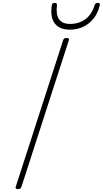

<svg xmlns="http://www.w3.org/2000/svg" viewBox="-20 -1274 701 1308"><path d="M104 14Q92 14 88.5 10Q85 6 87 -1L410 -1000Q413 -1008 417.5 -1011.5Q422 -1015 434 -1015Q444 -1015 448 -1011.5Q452 -1008 449 -1000L126 -1Q123 6 118.5 10Q114 14 104 14ZM456 -1072Q386 -1072 353.5 -1114Q321 -1156 333 -1239Q334 -1247 338.5 -1250.5Q343 -1254 353 -1254Q362 -1254 365.5 -1250Q369 -1246 368 -1239Q360 -1174 382.5 -1142.5Q405 -1111 457 -1111Q518 -1111 562 -1143.5Q606 -1176 624 -1238Q627 -1246 631.5 -1250Q636 -1254 645 -1254Q655 -1254 658.5 -1250.5Q662 -1247 660 -1239Q647 -1184 617 -1147Q587 -1110 546 -1091Q505 -1072 456 -1072Z"/></svg>

Font: Playwrite MX Thin
Style: Regular
Weight: 250
Designer: Veronika Burian, José Scaglione
Foundry: TypeTogether
Version: Version 1.002